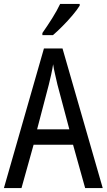

<svg xmlns="http://www.w3.org/2000/svg" viewBox="-20 -963 547 983"><path d="M416 0 354 -222H152L90 0H0L205 -715H300L506 0ZM274 -530Q269 -553 262 -582.5Q255 -612 252 -634Q248 -608 242 -581Q236 -554 230 -530L170 -301H335ZM388 -934Q375 -913 351 -884.5Q327 -856 299.5 -828.5Q272 -801 251 -783H197V-794Q223 -831 247.5 -870Q272 -909 288 -943H388Z"/></svg>

Font: Noto Sans Myanmar Condensed
Style: Regular
Weight: 400
Width: 3
Designer: Monotype Design Team
Foundry: Monotype Imaging Inc.
Version: Version 2.107; ttfautohint (v1.8.4.7-5d5b)